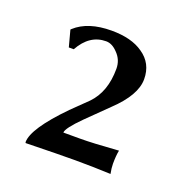

<svg xmlns="http://www.w3.org/2000/svg" viewBox="-72 -758 455 465"><g transform="rotate(20 155.5 -525.5)"><path d="M70.8 -615.2H58.1L46.9 -657.2L48.8 -659.2Q81.5 -689 142.1 -689Q193.4 -689 223.1 -668Q255.9 -646 255.9 -605Q255.9 -564 204.1 -515.1L150.9 -462.9Q116.2 -428.2 116.2 -417H159.2Q192.4 -417 257.8 -421.9Q254.9 -408.2 254.9 -387.2Q254.9 -376 257.8 -361.8Q210.9 -363.8 166 -363.8Q126.5 -363.8 39.1 -361.8L38.1 -363.8Q38.1 -398.9 110.8 -473.1L150.9 -512.2Q184.1 -546.4 184.1 -606Q184.1 -628.9 168 -645Q153.8 -660.2 138.2 -660.2Q95.7 -660.2 70.8 -615.2Z"/></g></svg>

Font: Linux Biolinum G
Style: Regular
Weight: 400
Designer: Philipp H. Poll
Foundry: Philipp H. Poll
Version: Version 1.1.0 ; ttfautohint (v1.6)